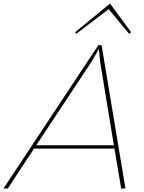

<svg xmlns="http://www.w3.org/2000/svg" viewBox="-74 -1065 813 1085"><path d="M127.9 -244.1H573.2L568.8 -248L491.2 -720.2L484.9 -787.1H483.9L445.8 -720.2L132.8 -247.1ZM500 -810.1 634.8 0H610.8L573.2 -222.2L576.2 -225.1H115.2L116.2 -222.2L-29.8 0H-54.2L481.9 -810.1ZM547.9 -1044.9 667 -882.8 655.8 -874 540 -1013.2 356.9 -874 350.1 -882.8Z"/></svg>

Font: Sinkin Sans 100 Thin Italic
Style: Regular
Weight: 100
Italic angle: -112°
Designer: Keith Bates
Foundry: K-Type
Version: Sinkin Sans (version 1.0)  by Keith Bates   •   © 2014   www